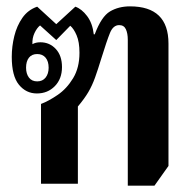

<svg xmlns="http://www.w3.org/2000/svg" viewBox="-20 -578 608 604"><path d="M382 6V-453Q382 -473 376 -486Q370 -499 355 -499Q336 -499 326 -474.5Q316 -450 299 -395Q288 -359 279 -334Q270 -309 258 -288.5Q246 -268 225 -243V0H109V-251Q133 -260 161.5 -279.5Q190 -299 210 -332Q230 -365 230 -412Q230 -446 221 -467Q212 -488 201 -497L157 -452L106 -498Q96 -490 88.5 -474Q81 -458 82 -439Q92 -445 107 -445Q136 -445 155.5 -424Q175 -403 175 -367Q175 -330 152.5 -307Q130 -284 96 -284Q62 -284 39.5 -311.5Q17 -339 17 -399Q17 -432 25 -464.5Q33 -497 50.5 -522Q68 -547 97 -557L157 -502L217 -557Q237 -550 254 -527.5Q271 -505 275 -470H278Q299 -526 326 -542Q353 -558 389 -558Q510 -558 510 -441V-56L466 6ZM97 -322Q114 -322 123.5 -334Q133 -346 133 -365Q133 -385 123.5 -396.5Q114 -408 97 -408Q80 -408 71 -396.5Q62 -385 62 -365Q62 -346 71 -334Q80 -322 97 -322Z"/></svg>

Font: Noto Serif Thai ExtraCondensed
Style: Bold
Weight: 700
Width: 2
Designer: Monotype Design Team
Foundry: Monotype Imaging Inc.
Version: Version 2.002; ttfautohint (v1.8.4.7-5d5b)